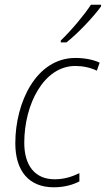

<svg xmlns="http://www.w3.org/2000/svg" viewBox="-20 -785 449 815"><path d="M238 -613V-605H262C312 -644 378 -715 409 -758V-765H366C339 -723 283 -656 238 -613ZM208 10C254 10 290 -1 317 -15V-50C284 -34 251 -24 212 -24C127 -24 83 -84 83 -179C83 -341 165 -505 300 -505C331 -505 365 -498 391 -485L403 -519C376 -532 338 -539 300 -539C134 -539 45 -351 45 -177C45 -59 103 10 208 10Z"/></svg>

Font: Noto Sans SemiCondensed ExtraLight
Style: Italic
Weight: 200
Width: 4
Italic angle: -12°
Designer: Monotype Design Team
Foundry: Monotype Imaging Inc.
Version: Version 2.013